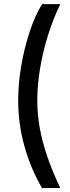

<svg xmlns="http://www.w3.org/2000/svg" viewBox="-20 -785 344 948"><path d="M69.8 -289.1Q69.8 -372.6 85 -460.7Q100.1 -548.8 126.5 -628.4Q152.8 -708 187.5 -764.6H277.8Q243.2 -693.8 217.5 -612.3Q191.9 -530.8 178 -447.8Q164.1 -364.7 164.1 -289.1Q164.1 -220.7 176.5 -152.1Q189 -83.5 214.1 -10.3Q239.3 63 277.8 143.6H187.5Q130.4 45.4 100.1 -64.9Q69.8 -175.3 69.8 -289.1Z"/></svg>

Font: Inter Cardless Display
Style: Regular
Weight: 400
Designer: Rasmus Andersson
Foundry: rsms
Version: Version 4.001;git-9221beed3